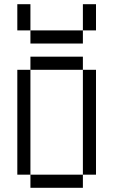

<svg xmlns="http://www.w3.org/2000/svg" viewBox="-20 -895 540 915"><path d="M125 -62.5V0H375V-62.5ZM125 -62.5Q125 -62.5 125 -562.5H62.5Q62.5 -562.5 62.5 -62.5ZM375 -62.5H437.5Q437.5 -62.5 437.5 -562.5H375Q375 -562.5 375 -62.5ZM125 -562.5H375V-625H125ZM125 -750V-687.5H375V-750ZM125 -750Q125 -750 125 -875H62.5Q62.5 -875 62.5 -750ZM375 -750H437.5Q437.5 -750 437.5 -875H375Q375 -875 375 -750Z"/></svg>

Font: BFUnifontExMono
Style: Regular
Weight: 500
Version: Version 15.0.06